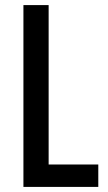

<svg xmlns="http://www.w3.org/2000/svg" viewBox="-20 -734 423 754"><path d="M72 0V-714H171V-88H366V0Z"/></svg>

Font: Noto Sans Gujarati UI ExtraCondensed Medium
Style: Regular
Weight: 500
Width: 2
Designer: Jelle Bosma - Monotype Design Team, Universal Thirst
Foundry: Monotype Imaging Inc.
Version: Version 2.106; ttfautohint (v1.8.4.7-5d5b)